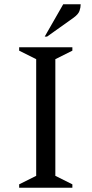

<svg xmlns="http://www.w3.org/2000/svg" viewBox="-20 -882 430 902"><path d="M70 0V-16L150 -56V-604L70 -644V-660H320V-644L240 -604V-56L320 -16V0ZM190 -710 277 -862H359Q359 -847 353.5 -831Q348 -815 326 -799L201 -710Z"/></svg>

Font: Spectral
Style: Regular
Weight: 400
Designer: Jean-Baptiste Levee
Foundry: Production Type
Version: Version 2.001